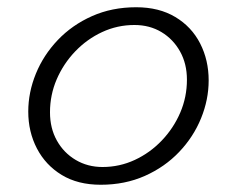

<svg xmlns="http://www.w3.org/2000/svg" viewBox="-20 -495 654 530"><path d="M356 -475Q419 -475 464 -448Q509 -421 532.5 -375Q556 -329 556 -273Q556 -220 535 -168.5Q514 -117 474.5 -75.5Q435 -34 380 -9.5Q325 15 258 15Q195 15 150.5 -12Q106 -39 82 -85Q58 -131 58 -187Q58 -240 79 -291.5Q100 -343 139.5 -384.5Q179 -426 234 -450.5Q289 -475 356 -475ZM263 -34Q310 -34 352 -53.5Q394 -73 426.5 -107Q459 -141 477.5 -184Q496 -227 496 -275Q496 -319 477 -353Q458 -387 425.5 -406.5Q393 -426 351 -426Q304 -426 262 -406.5Q220 -387 187.5 -353Q155 -319 136.5 -276Q118 -233 118 -185Q118 -141 137 -107Q156 -73 189 -53.5Q222 -34 263 -34Z"/></svg>

Font: Intel One Mono Light
Style: Italic
Weight: 300
Italic angle: -16°
Monospace: yes
Designer: Fred Shallcrass
Foundry: Frere-Jones Type LLC
Version: Version 1.004